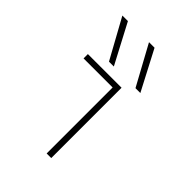

<svg xmlns="http://www.w3.org/2000/svg" viewBox="-227 -897 1004 1004"><g transform="rotate(45 275.0 -395.0)"><path d="M196 -570 75 -790H116L232 -570ZM392 -570 272 -790H313L428 -570ZM305 0V-488H90V-520H339V0Z"/></g></svg>

Font: M PLUS Code Latin SemiExpanded ExtraLight
Style: Regular
Weight: 250
Width: 6
Designer: Coji Morishita
Foundry: UNDERFOREST DESIGN
Version: Version 1.002; ttfautohint (v1.8.3)